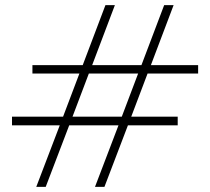

<svg xmlns="http://www.w3.org/2000/svg" viewBox="-20 -732 822 752"><path d="M444 -241H251L159 0H122L214 -241H27V-275H227L291 -444H107V-477H304L393 -712H430L341 -477H534L623 -712H660L571 -477H756V-444H558L494 -275H676V-241H481L389 0H352ZM457 -275 521 -444H328L264 -275Z"/></svg>

Font: Nyght Serif
Style: Regular
Weight: 400
Designer: Maksym Kobuzan
Version: Version 0.410;July 4, 2025;FontCreator 15.0.0.2958 64-bit